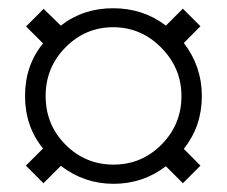

<svg xmlns="http://www.w3.org/2000/svg" viewBox="-20 -558 548 464"><path d="M127 -157.2 85 -115.2 42.5 -157.7 84 -199.2Q40.5 -252.4 40.5 -326.2Q40.5 -399.9 84 -453.1L43 -494.1L85.4 -536.6L127 -496.1Q180.7 -538.1 253.4 -538.1Q325.7 -538.1 380.9 -496.1L421.9 -537.1L464.4 -494.6L424.3 -454.1Q467.8 -397.5 467.8 -325.7Q467.8 -253.4 424.3 -198.2L464.4 -157.7L421.9 -115.2L380.9 -156.2Q325.2 -113.8 254.4 -113.8Q183.6 -113.8 127 -157.2ZM418.5 -325.7Q418.5 -393.6 369.6 -442.9Q320.8 -492.2 253.4 -492.2Q186.5 -492.2 138.4 -443.6Q90.3 -395 90.3 -326.2Q90.3 -256.3 138.4 -208.3Q186.5 -160.2 254.4 -160.2Q322.3 -160.2 370.4 -208.7Q418.5 -257.3 418.5 -325.7Z"/></svg>

Font: Elstob 8pt
Style: Regular
Weight: 400
Designer: Peter S. Baker
Version: Version 1.015